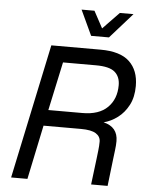

<svg xmlns="http://www.w3.org/2000/svg" viewBox="-60 -960 784 1009"><g transform="rotate(5 332.0 -455.5)"><path d="M37 0 187 -710H447Q551 -710 599.5 -664Q648 -618 648 -536Q648 -477 626 -435Q604 -393 569.5 -367Q535 -341 496 -331Q572 -313 572 -238Q572 -217 568.5 -189.5Q565 -162 563 -145L546 0H459L476 -138Q478 -157 481 -181Q484 -205 484 -228Q484 -255 459.5 -270.5Q435 -286 380 -286H183L123 0ZM201 -370H381Q468 -370 513 -414.5Q558 -459 558 -532Q558 -577 529.5 -601.5Q501 -626 430 -626H256ZM391 -778 329 -911H397L445 -822L531 -911H603L485 -778Z"/></g></svg>

Font: Geist Regular
Style: Italic
Weight: 400
Italic angle: -12°
Designer: Basement.studio, Andrés Briganti, Mateo Zaragoza
Foundry: Basement.studio, Vercel, Andrés Briganti, Guido Ferreyra, Mateo Zaragoza
Version: Version 1.500; ttfautohint (v1.8.4.7-5d5b)